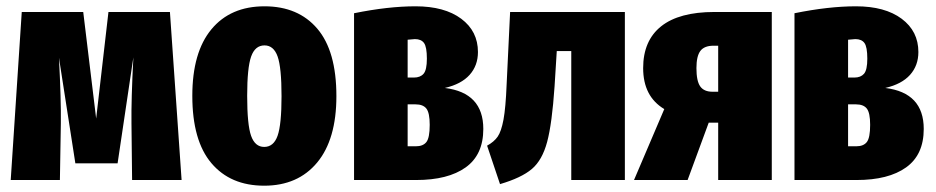

<svg xmlns="http://www.w3.org/2000/svg" viewBox="-20 -571 2970 609"><path d="M556 0H399L397 -180Q396 -254 403 -389L353 -53H219L167 -388Q174 -254 173 -180L170 0H14L49 -533H244L285 -195L324 -533H519Z M1047 -266Q1047 -129 986 -55.5Q925 18 818 18Q711 18 650.5 -53.5Q590 -125 590 -267Q590 -405 650.5 -478Q711 -551 819 -551Q926 -551 986.5 -480Q1047 -409 1047 -266ZM764 -267Q764 -175 776.5 -140Q789 -105 818 -105Q848 -105 860.5 -140.5Q873 -176 873 -266Q873 -357 860.5 -392Q848 -427 819 -427Q789 -427 776.5 -391.5Q764 -356 764 -267Z M1513 -162Q1513 -80 1457 -40Q1401 0 1300 0H1103V-529Q1211 -551 1298 -551Q1390 -551 1443 -511.5Q1496 -472 1496 -406Q1496 -363 1469.5 -333.5Q1443 -304 1391 -292Q1513 -277 1513 -162ZM1273 -445V-325H1293Q1313 -325 1323.5 -337Q1334 -349 1334 -385Q1334 -422 1325 -434.5Q1316 -447 1296 -447Q1291 -447 1273 -445ZM1343 -175Q1343 -213 1332.5 -226.5Q1322 -240 1298 -240H1273V-107H1299Q1322 -107 1332.5 -120.5Q1343 -134 1343 -175Z M1962 -533V0H1792V-409H1746L1739 -297Q1731 -179 1715.5 -121Q1700 -63 1667 -35Q1634 -7 1566 13L1525 -109Q1547 -121 1558.5 -137.5Q1570 -154 1577 -191.5Q1584 -229 1587 -304L1598 -533Z M2428 -533V0H2258V-182H2228L2161 0H1991L2087 -225Q2020 -265 2020 -355Q2020 -442 2077 -487.5Q2134 -533 2246 -533ZM2258 -280V-426H2243Q2214 -426 2201.5 -409.5Q2189 -393 2189 -355Q2189 -314 2201 -297Q2213 -280 2240 -280Z M2910 -162Q2910 -80 2854 -40Q2798 0 2697 0H2500V-529Q2608 -551 2695 -551Q2787 -551 2840 -511.5Q2893 -472 2893 -406Q2893 -363 2866.5 -333.5Q2840 -304 2788 -292Q2910 -277 2910 -162ZM2670 -445V-325H2690Q2710 -325 2720.5 -337Q2731 -349 2731 -385Q2731 -422 2722 -434.5Q2713 -447 2693 -447Q2688 -447 2670 -445ZM2740 -175Q2740 -213 2729.5 -226.5Q2719 -240 2695 -240H2670V-107H2696Q2719 -107 2729.5 -120.5Q2740 -134 2740 -175Z"/></svg>

Font: Fira Sans Extra Condensed ExtraBold
Style: Regular
Weight: 800
Width: 1
Designer: Carrois Corporate & Edenspiekermann AG
Foundry: Carrois Corporate GbR & Edenspiekermann AG
Version: Version 4.203